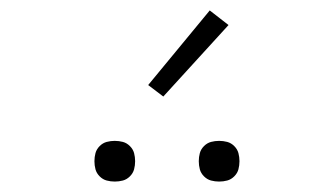

<svg xmlns="http://www.w3.org/2000/svg" viewBox="-20 -989 640 368"><path d="M400 -641Q392 -641 384.5 -643Q377 -645 371 -651Q365 -657 363 -664.5Q361 -672 361 -680Q361 -688 363 -695.5Q365 -703 371 -709Q377 -715 384.5 -717Q392 -719 400 -719Q408 -719 415.5 -717Q423 -715 429 -709Q435 -703 437 -695.5Q439 -688 439 -680Q439 -672 437 -664.5Q435 -657 429 -651Q423 -645 415.5 -643Q408 -641 400 -641ZM200 -641Q192 -641 184.5 -643Q177 -645 171 -651Q165 -657 163 -664.5Q161 -672 161 -680Q161 -688 163 -695.5Q165 -703 171 -709Q177 -715 184.5 -717Q192 -719 200 -719Q208 -719 215.5 -717Q223 -715 229 -709Q235 -703 237 -695.5Q239 -688 239 -680Q239 -672 237 -664.5Q235 -657 229 -651Q223 -645 215.5 -643Q208 -641 200 -641ZM293 -804 264 -826 382 -969 418 -941Z"/></svg>

Font: Iosevka Curly XLtEx
Style: Regular
Weight: 200
Width: 7
Monospace: yes
Designer: Belleve Invis
Foundry: Belleve Invis
Version: Version 11.1.0; ttfautohint (v1.8.3)